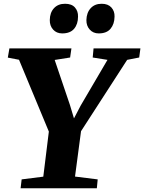

<svg xmlns="http://www.w3.org/2000/svg" viewBox="-20 -1000 766 1020"><path d="M89.5 0 95 -47 210 -61.5 239.5 -301 81 -682.5 21.5 -694 30 -743H359.5L352.5 -694.5L270.5 -681.5L351.5 -442.5L373 -371L408.5 -439L551 -682L472.5 -694.5L477 -743H726L719.5 -694.5L655.5 -682L410.5 -303L378.5 -62L499 -47L494.5 0ZM310.5 -822.5Q280.5 -822.5 262.2 -842.8Q244 -863 244.5 -893.5Q245 -933 266.8 -956.5Q288.5 -980 325.5 -980Q361 -980 378.2 -960.2Q395.5 -940.5 394.5 -911.5Q394.5 -872 373.8 -847.2Q353 -822.5 310.5 -822.5ZM504.5 -822.5Q475 -822.5 456.8 -842.8Q438.5 -863 439 -893.5Q440 -933 461.8 -956.5Q483.5 -980 520 -980Q554 -980 571.8 -960.2Q589.5 -940.5 588.5 -911.5Q588 -872 567.2 -847.2Q546.5 -822.5 504.5 -822.5Z"/></svg>

Font: Merriweather 36pt Black
Style: Italic
Weight: 900
Italic angle: -7.8°
Version: Version 2.101